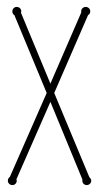

<svg xmlns="http://www.w3.org/2000/svg" viewBox="-20 -530 294 560"><path d="M240.2 -14.2Q242.7 -11.7 244.4 -8.8Q246.1 -5.9 246.1 -2.9Q246.1 2.4 242.2 6.1Q238.3 9.8 232.9 9.8Q227.5 9.8 223.9 6.1Q220.2 2.4 220.2 -2.9V-6.8L127 -232.9L27.8 -6.8Q28.8 -4.9 28.8 -2.9Q28.8 2.4 25.1 6.1Q21.5 9.8 16.1 9.8Q10.7 9.8 6.8 6.1Q2.9 2.4 2.9 -2.9Q2.9 -9.8 8.8 -14.2L116.2 -258.8L22 -485.8Q16.1 -488.8 16.1 -497.1Q16.1 -502.4 19.8 -506.1Q23.4 -509.8 28.8 -509.8Q34.2 -509.8 38.1 -506.1Q42 -502.4 42 -497.1Q42 -494.1 41 -493.2L127 -286.1L216.8 -493.2V-497.1Q216.8 -502.4 220.7 -506.1Q224.6 -509.8 230 -509.8Q235.4 -509.8 239.3 -506.1Q243.2 -502.4 243.2 -497.1Q243.2 -489.3 236.8 -485.8L138.2 -258.8Z"/></svg>

Font: Wire One
Style: Regular
Weight: 400
Designer: Alexei Vanyashin, Gayaneh Bagdasaryan
Foundry: Cyreal Type Foundry
Version: Version 1.000